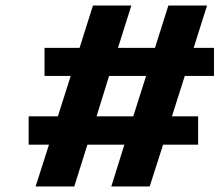

<svg xmlns="http://www.w3.org/2000/svg" viewBox="-20 -670 789 690"><path d="M314 -650H452L404 -498H537L585 -650H724L676 -498H749V-397H644L598 -252H692V-150H566L518 0H380L427 -150H294L247 0H108L156 -150H83V-252H188L234 -397H140V-498H266ZM327 -252H459L505 -397H372Z"/></svg>

Font: Overused Grotesk
Style: Bold Italic
Weight: 700
Italic angle: -10°
Version: Version 0.003